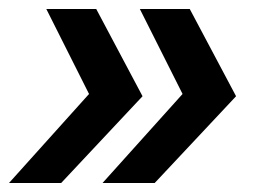

<svg xmlns="http://www.w3.org/2000/svg" viewBox="-31 -481 587 427"><path d="M183 -461 286 -267 105 -74H-11L167 -272L72 -461ZM391 -461 494 -267 313 -74H197L375 -272L280 -461Z"/></svg>

Font: Montserrat Thin SemiBold
Style: Italic
Weight: 600
Italic angle: -11.3°
Version: Version 9.000